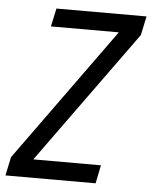

<svg xmlns="http://www.w3.org/2000/svg" viewBox="-61 -726 608 769"><g transform="rotate(5 243.5 -342.0)"><path d="M119.1 -610.4 134.8 -683.6H497.1L481 -607.4L95.2 -73.7H367.2L352.1 0H-10.3L5.4 -74.7L392.1 -610.4Z"/></g></svg>

Font: Anka/Coder Narrow
Style: Italic
Weight: 400
Width: 3
Italic angle: -12°
Monospace: yes
Version: Version 001.100